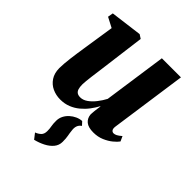

<svg xmlns="http://www.w3.org/2000/svg" viewBox="-229 -661 1042 1042"><g transform="rotate(45 292.0 -140.0)"><path d="M335 9 353 28.5Q338.5 38.5 333.8 52.5Q329 66.5 331.5 84Q333.5 104.5 336.8 120.8Q340 137 340 164Q340 190.5 323.5 210.5Q307 230.5 280.2 244.2Q253.5 258 222.5 265.5L198 234Q215.5 227.5 227.8 215.8Q240 204 240 181.5Q240 162 237 147.8Q234 133.5 234 109.5Q234 88 243 70.2Q252 52.5 266.8 39.2Q281.5 26 299.2 18Q317 10 335 9ZM168 11Q135 11 107 -2Q79 -15 61.8 -41Q44.5 -67 44 -106Q44 -122.5 45.8 -143.5Q47.5 -164.5 50.5 -187.8Q53.5 -211 56.8 -234.2Q60 -257.5 63.5 -278L91.5 -460.5L34 -490.5L39.5 -521.5L222 -545L244.5 -530.5L213 -286.5Q210.5 -265.5 207.2 -242.5Q204 -219.5 201.2 -198Q198.5 -176.5 196.8 -159.5Q195 -142.5 195 -132.5Q195 -112 199 -99.2Q203 -86.5 212.2 -80.2Q221.5 -74 236.5 -74Q258 -74 278.8 -88.8Q299.5 -103.5 317.5 -126.8Q335.5 -150 348 -174L400 -537.5H546.5L484 -98Q481.5 -80 487.2 -72Q493 -64 502.5 -64Q511.5 -64 522 -69.5Q532.5 -75 547.5 -88L560.5 -59.5Q551.5 -46.5 531.5 -30Q511.5 -13.5 483.5 -1.5Q455.5 10.5 421.5 10.5Q382.5 10.5 363.5 -5.2Q344.5 -21 342 -47.5Q342 -51.5 342.5 -59.2Q343 -67 344 -76.8Q345 -86.5 346.5 -97Q348 -107.5 349.5 -116.5L347.5 -117Q335 -93.5 317.8 -70.8Q300.5 -48 278.2 -29.5Q256 -11 228.5 0Q201 11 168 11Z"/></g></svg>

Font: Merriweather 72pt ExtraBold
Style: Italic
Weight: 800
Italic angle: -7.8°
Version: Version 2.101